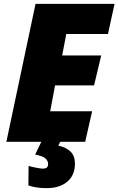

<svg xmlns="http://www.w3.org/2000/svg" viewBox="-20 -734 613 994"><path d="M164 -714H573L539 -558H323L302 -447H504L467 -292H265L240 -158H457L421 0H13ZM127 226 128 125Q144 130 168.5 134.5Q193 139 201 139Q215 139 222 133.5Q229 128 229 115Q229 99 215.5 86.5Q202 74 162 66L194 0H292L282 20Q323 29 345.5 51Q368 73 368 114Q368 173 328.5 206.5Q289 240 221 240Q166 240 127 226Z"/></svg>

Font: Noto Sans Display Black
Style: Italic
Weight: 900
Italic angle: -12°
Designer: Monotype Design team
Foundry: Monotype Imaging Inc.
Version: Version 1.000